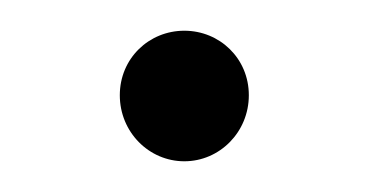

<svg xmlns="http://www.w3.org/2000/svg" viewBox="-20 -101 240 125"><path d="M100 4C123 4 142 -15 142 -39C142 -63 123 -81 100 -81C77 -81 58 -63 58 -39C58 -15 77 4 100 4Z"/></svg>

Font: Chess Sans Light
Style: Regular
Weight: 300
Designer: Wolf Bōese
Foundry: Wolf Bōese
Version: Version 7.223;Glyphs 3.3 (3306)